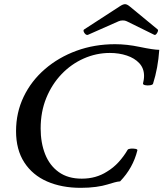

<svg xmlns="http://www.w3.org/2000/svg" viewBox="-20 -888 784 921"><path d="M367 13Q276 13 206 -17.5Q136 -48 96.5 -109Q57 -170 57 -259Q57 -348 93.5 -424Q130 -500 195.5 -556.5Q261 -613 347 -644.5Q433 -676 532 -676Q588 -676 650 -663Q717 -649 744 -649Q738 -561 714 -486Q712 -481 699.5 -479Q687 -477 676 -479.5Q665 -482 666 -488Q668 -495 669.5 -505Q671 -515 671 -524Q671 -560 648.5 -584.5Q626 -609 588.5 -621.5Q551 -634 507 -634Q442 -634 382 -607.5Q322 -581 275.5 -532.5Q229 -484 202 -418Q175 -352 175 -272Q175 -203 196.5 -148.5Q218 -94 262 -62.5Q306 -31 372 -31Q407 -31 437 -39.5Q467 -48 492 -64Q524 -83 549 -110.5Q574 -138 592 -169Q595 -174 607 -175Q619 -176 629.5 -174Q640 -172 639 -167Q618 -82 556 -18Q543 -17 529 -13Q515 -9 495 -3Q473 4 440 8.5Q407 13 367 13ZM402 -721Q396 -719 390 -724Q384 -729 381.5 -736.5Q379 -744 384 -747L555 -858Q570 -868 580 -868Q590 -868 605 -855L736 -747Q741 -743 734 -730.5Q727 -718 720 -721L588 -786Q580 -790 569 -790Q558 -790 549 -786Z"/></svg>

Font: Junicode
Style: Bold Italic
Weight: 700
Italic angle: -11°
Designer: Peter S. Baker
Version: Version 2.100; ttfautohint (v1.8.4)